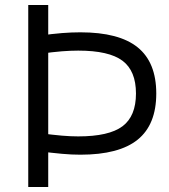

<svg xmlns="http://www.w3.org/2000/svg" viewBox="-20 -750 678 770"><path d="M302.4 -129.6Q267.4 -129.6 229 -133.1Q190.7 -136.6 133.3 -143.6L135.7 -216.4Q193.3 -209 228.3 -206Q263.3 -203 293.7 -203Q417 -203 471.1 -243.5Q525.3 -284 525.3 -375Q525.3 -466 471.1 -506.5Q417 -547 293.7 -547Q263.3 -547 228.3 -544.3Q193.3 -541.6 135.7 -533.6L133.3 -606.4Q190.7 -614.4 229 -617.4Q267.4 -620.4 302.4 -620.4Q457.7 -620.4 532.2 -560Q606.7 -499.7 606.7 -375Q606.7 -250.3 532.2 -190Q457.7 -129.6 302.4 -129.6ZM93.3 0V-730H173.4V0Z"/></svg>

Font: M PLUS 2 Thin
Style: Regular
Weight: 100
Designer: Coji Morishita
Foundry: UNDERFOREST DESIGN
Version: Version 1.001